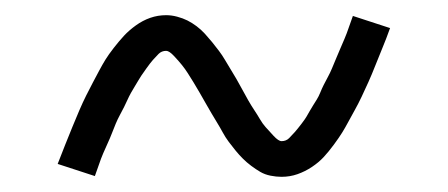

<svg xmlns="http://www.w3.org/2000/svg" viewBox="-20 -456 590 253"><path d="M351 -223Q344 -223 336.5 -224.5Q329 -226 323 -229.5Q317 -233 311 -237.5Q305 -242 300 -247Q295 -252 290.5 -257.5Q286 -263 281.5 -269Q277 -275 273.5 -281.5Q270 -288 266 -294.5Q262 -301 258.5 -307Q255 -313 251 -320Q247 -327 243 -334Q239 -341 235 -347.5Q231 -354 227.5 -359.5Q224 -365 220 -370Q216 -375 209.5 -382Q203 -389 199 -389Q193 -389 189 -385Q185 -381 181.5 -377Q178 -373 173 -366Q168 -359 166 -356Q164 -353 162 -349.5Q160 -346 157.5 -342Q155 -338 152.5 -333.5Q150 -329 148 -324.5Q146 -320 143.5 -315Q141 -310 138 -304.5Q135 -299 132.5 -293Q130 -287 127.5 -280.5Q125 -274 122 -267.5Q119 -261 116 -254Q113 -247 110.5 -239.5Q108 -232 105 -224L56 -240Q61 -253 66 -265.5Q71 -278 75.5 -289Q80 -300 84.5 -310.5Q89 -321 93.5 -330Q98 -339 102.5 -347.5Q107 -356 111 -363.5Q115 -371 119 -377.5Q123 -384 130 -393Q137 -402 143.5 -409Q150 -416 159 -422.5Q168 -429 178 -432.5Q188 -436 199 -436Q206 -436 213.5 -434Q221 -432 227 -429Q233 -426 239 -421.5Q245 -417 250 -411.5Q255 -406 259.5 -400.5Q264 -395 268.5 -389Q273 -383 276.5 -377Q280 -371 284 -364.5Q288 -358 291.5 -352Q295 -346 299 -338.5Q303 -331 307 -324Q311 -317 315 -311Q319 -305 322.5 -299Q326 -293 330 -288.5Q334 -284 340.5 -277Q347 -270 351 -270Q357 -270 361 -274Q365 -278 368.5 -282Q372 -286 377 -292.5Q382 -299 384 -302.5Q386 -306 388 -309.5Q390 -313 392.5 -317Q395 -321 397.5 -325Q400 -329 402 -334Q404 -339 406.5 -344Q409 -349 412 -354.5Q415 -360 417.5 -366Q420 -372 422.5 -378Q425 -384 428 -391Q431 -398 434 -405Q437 -412 439.5 -419.5Q442 -427 445 -435L494 -419Q489 -405 484 -393Q479 -381 474.5 -369.5Q470 -358 465.5 -348Q461 -338 456.5 -328.5Q452 -319 447.5 -311Q443 -303 439 -295.5Q435 -288 431 -281.5Q427 -275 420 -265.5Q413 -256 406.5 -249Q400 -242 391 -236Q382 -230 372 -226.5Q362 -223 351 -223Z"/></svg>

Font: Lode Dark
Style: Regular
Weight: 400
Monospace: yes
Designer: Belleve Invis
Foundry: Belleve Invis
Version: Version 29.2.0; ttfautohint (v1.8.3)